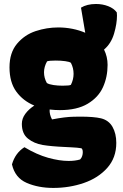

<svg xmlns="http://www.w3.org/2000/svg" viewBox="-20 -717 606 948"><path d="M375.5 70.3Q382.8 63 385.7 53.5Q388.7 43.9 388.7 35.6Q388.7 26.9 387.2 22.7Q385.7 18.6 382.3 15.1Q361.8 11.7 334.2 10.5Q306.6 9.3 301.3 8.8Q233.4 5.9 190.9 -1.2Q148.4 -8.3 118.2 -32.5Q87.9 -56.6 87.9 -105.5Q87.9 -131.8 105 -155Q122.1 -178.2 149.4 -195.8Q93.8 -218.8 60.3 -264.9Q26.9 -311 26.9 -384.3Q26.9 -457 64.2 -501.2Q101.6 -545.4 156.2 -563.5Q210.9 -581.5 267.6 -581.5Q303.2 -581.5 337.4 -574.7Q371.6 -567.9 400.9 -555.2L379.9 -679.2Q409.7 -697.3 454.1 -697.3Q486.3 -697.3 514.2 -686.5Q542 -675.8 556.6 -655.8Q557.6 -650.9 557.6 -640.1Q557.6 -600.1 543.2 -551Q528.8 -502 493.7 -472.2Q511.2 -437 511.2 -396.5Q511.2 -336.9 488.5 -286.6Q465.8 -236.3 413.1 -204.8Q360.4 -173.3 275.9 -173.3Q251.5 -173.3 225.1 -176.3Q223.6 -151.9 236.8 -127.4Q302.7 -140.1 343.3 -140.6L376.5 -141.1Q443.8 -141.1 478.5 -132.8Q516.6 -123.5 535.4 -90.8Q554.2 -58.1 554.2 -11.2Q554.2 62 509.5 112.1Q464.8 162.1 393.8 186.5Q322.8 210.9 243.2 210.9Q169.4 210.9 111.8 186Q54.2 161.1 39.1 94.7Q55.2 38.6 100.6 9.8Q161.6 46.4 217.5 62Q273.4 77.6 318.8 77.6Q351.6 77.6 375.5 70.3ZM330.1 -298.3Q343.3 -324.7 343.3 -352.5Q343.3 -381.3 330.1 -406.7Q323.7 -412.1 302 -415Q280.3 -418 254.9 -418Q223.1 -418 212.4 -414.1Q197.3 -387.2 197.3 -359.9Q197.3 -332 211.4 -307.1Q222.2 -300.3 243.9 -297.1Q265.6 -293.9 289.1 -293.9Q324.2 -293.9 330.1 -298.3Z"/></svg>

Font: Kavoon
Style: Regular
Weight: 400
Designer: Viktoriya Grabowska
Foundry: Viktoriya Grabowska
Version: Version 1.004; ttfautohint (v1.4.1)